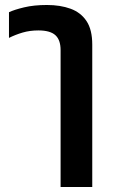

<svg xmlns="http://www.w3.org/2000/svg" viewBox="-20 -549 464 770"><path d="M223 201V-348Q223 -389 202 -408Q181 -427 134 -427Q100 -427 71 -418.5Q42 -410 16 -397V-500Q37 -510 76.5 -519.5Q116 -529 168 -529Q222 -529 263 -514Q304 -499 327 -464.5Q350 -430 350 -370V201Z"/></svg>

Font: Noto Sans Thai UI SemBd
Style: Regular
Weight: 600
Designer: Monotype Design Team
Foundry: Monotype Imaging Inc.
Version: Version 2.000;GOOG;noto-source:20170915:90ef993387c0